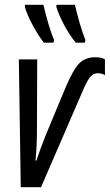

<svg xmlns="http://www.w3.org/2000/svg" viewBox="-20 -785 460 805"><path d="M67 0H152L320 -388Q343 -443 356.5 -460.5Q370 -478 391 -478Q407 -478 420 -470V-536Q406 -545 379 -545Q337 -545 311.5 -518.5Q286 -492 254 -416L170 -214Q162 -194 152 -167Q142 -140 133 -112H129Q132 -144 133.5 -176Q135 -208 135 -254L136 -536H59ZM298 -606H336L338 -617Q324 -653 313.5 -690Q303 -727 294 -765H217L216 -757Q226 -723 249 -680Q272 -637 298 -606ZM164 -606H204L207 -617Q194 -647 182 -688.5Q170 -730 162 -765H85L84 -757Q93 -724 117 -679.5Q141 -635 164 -606Z"/></svg>

Font: Noto Sans UI Condensed
Style: Italic
Weight: 400
Width: 3
Italic angle: -12°
Designer: Monotype Design Team
Foundry: Monotype Imaging Inc.
Version: Version 1.901